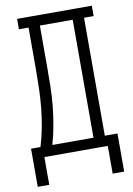

<svg xmlns="http://www.w3.org/2000/svg" viewBox="-96 -795 692 1002"><g transform="rotate(-10 250.0 -294.0)"><path d="M418 147V0H82V147H21V-55H71Q86 -104 95.5 -154.5Q105 -205 110 -255.5Q115 -306 116.5 -357Q118 -408 118 -459V-680H67V-735H463V-680H412V-55H479V147ZM352 -55V-680H178V-459Q178 -408 177 -357Q176 -306 171 -255.5Q166 -205 157 -154.5Q148 -104 134 -55Z"/></g></svg>

Font: Iosevka Slab Light
Style: Regular
Weight: 300
Monospace: yes
Designer: Belleve Invis
Foundry: Belleve Invis
Version: Version 11.1.0; ttfautohint (v1.8.3)